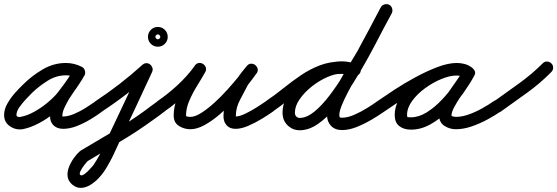

<svg xmlns="http://www.w3.org/2000/svg" viewBox="-37 -593 2708 933"><path d="M374 -227Q368 -216 356 -212.5Q344 -209 333 -214Q320 -221 309.5 -224Q299 -227 283 -227Q236 -227 193.5 -200Q151 -173 119 -142Q108 -131 90 -112Q72 -93 57.5 -72.5Q43 -52 43 -34Q43 -28 49 -26Q55 -24 60 -24Q61 -24 62 -25Q93 -30 128.5 -49.5Q164 -69 195.5 -95.5Q227 -122 245 -145Q266 -172 285 -198.5Q304 -225 320 -254Q327 -267 338.5 -269.5Q350 -272 360 -267Q370 -262 374.5 -251Q379 -240 373 -227Q367 -214 359 -202Q359 -202 359 -202.5Q359 -203 359 -203Q359 -203 359.5 -203.5Q360 -204 360 -204Q357 -199 354 -194.5Q351 -190 348 -185Q348 -185 348 -185Q348 -185 348 -185Q348 -185 348 -185.5Q348 -186 348 -186Q336 -167 323.5 -149.5Q311 -132 299 -113Q299 -113 299 -113Q299 -113 299 -113Q299 -113 299 -113Q299 -113 299 -113Q289 -96 277.5 -72.5Q266 -49 266 -29Q266 -25 265 -26Q264 -27 270 -27Q294 -27 323.5 -39.5Q353 -52 380.5 -69.5Q408 -87 428 -101Q438 -109 450 -107Q462 -105 469 -94Q477 -84 475 -72Q473 -60 462 -53Q437 -34 404 -14Q371 6 336.5 19.5Q302 33 270 33Q241 33 223.5 16.5Q206 0 206 -29Q206 -58 219.5 -89.5Q233 -121 249 -145Q249 -145 249 -145Q249 -145 249 -145Q249 -145 249 -145Q249 -145 249 -145Q260 -164 273 -182Q286 -200 298 -218Q298 -218 298 -218.5Q298 -219 298 -219Q298 -219 298 -219Q298 -219 298 -219Q301 -223 303.5 -226.5Q306 -230 308 -234Q308 -234 308.5 -234.5Q309 -235 309 -235Q309 -235 309 -235.5Q309 -236 309 -236Q314 -244 319 -253Q325 -266 337 -268.5Q349 -271 359 -265Q369 -260 374 -249Q379 -238 372 -226Q355 -194 335 -165.5Q315 -137 293 -109Q269 -79 232 -48Q195 -17 152.5 5.5Q110 28 72 35Q66 36 60 36Q30 36 6.5 17Q-17 -2 -17 -34Q-17 -62 -1 -90Q15 -118 36.5 -142Q58 -166 77 -184Q118 -225 171 -256Q224 -287 283 -287Q324 -287 361 -268Q372 -262 375.5 -250Q379 -238 374 -227Z M428 -102Q548 -181 655 -278Q664 -286 674.5 -286Q685 -286 692 -280Q700 -274 703.5 -264Q707 -254 702 -243Q666 -165 629.5 -87Q593 -9 556 69Q537 111 516.5 154.5Q496 198 471 237Q460 254 442 273Q424 292 402 305.5Q380 319 357 320Q334 321 313 303Q294 286 291.5 264Q289 242 298 219Q307 196 321.5 175.5Q336 155 351 142Q351 142 353 141Q355 139 355 139Q435 91 516 43.5Q597 -4 672 -59Q686 -70 700.5 -80.5Q715 -91 729 -101Q739 -109 751.5 -107Q764 -105 771 -95Q779 -85 777 -72.5Q775 -60 765 -53Q751 -42 736.5 -31.5Q722 -21 708 -11Q631 45 549.5 93.5Q468 142 387 191Q386 191 389 189Q391 188 391 188Q387 191 375 206Q363 221 355 236.5Q347 252 353 257Q358 262 368.5 256Q379 250 390 239Q401 228 410 217.5Q419 207 421 203Q445 167 464 125Q483 83 502 43Q539 -34 575.5 -112.5Q612 -191 648 -269Q653 -280 664.5 -278.5Q676 -277 685 -270Q695 -263 699.5 -252.5Q704 -242 695 -234Q585 -134 460 -52Q450 -45 438 -47.5Q426 -50 419 -61Q412 -71 414.5 -83Q417 -95 428 -102ZM718 -414Q718 -415 718.5 -411.5Q719 -408 722 -406Q724 -403 727.5 -402.5Q731 -402 730 -402Q729 -402 732.5 -402.5Q736 -403 738 -406Q741 -408 741.5 -411.5Q742 -415 742 -414Q742 -413 741.5 -416.5Q741 -420 738 -422Q736 -425 732.5 -425.5Q729 -426 730 -426Q731 -426 727.5 -425.5Q724 -425 722 -422Q719 -420 718.5 -416.5Q718 -413 718 -414ZM730 -462Q750 -462 764 -448Q778 -434 778 -414Q778 -394 764 -380Q750 -366 730 -366Q710 -366 696 -380Q682 -394 682 -414Q682 -434 696 -448Q710 -462 730 -462Z M729 -102Q780 -137 827 -180.5Q874 -224 910 -274Q918 -286 929.5 -287Q941 -288 950 -282Q959 -276 963 -265.5Q967 -255 960 -242Q943 -212 921 -176.5Q899 -141 883 -104Q867 -67 867 -32Q867 -27 876 -26Q885 -25 888 -25Q911 -25 941.5 -44.5Q972 -64 1005 -94Q1038 -124 1068.5 -158Q1099 -192 1123.5 -222Q1148 -252 1161 -270Q1169 -282 1181 -282.5Q1193 -283 1202 -276Q1211 -269 1214.5 -257.5Q1218 -246 1208 -234Q1198 -222 1187.5 -209Q1177 -196 1169 -182Q1169 -182 1169 -182Q1169 -182 1169 -182Q1169 -183 1169 -183Q1169 -183 1169 -183Q1151 -148 1130 -109Q1109 -70 1109 -30Q1109 -25 1110 -24Q1110 -24 1110 -24Q1110 -24 1109 -24Q1109 -24 1109 -24.5Q1109 -25 1109 -25Q1112 -19 1109 -20.5Q1106 -22 1104.5 -24.5Q1103 -27 1108 -27Q1127 -27 1156 -41Q1185 -55 1213 -73Q1241 -91 1257 -102Q1267 -109 1279 -106.5Q1291 -104 1299 -94Q1306 -84 1303.5 -72Q1301 -60 1291 -52Q1270 -37 1237.5 -17Q1205 3 1170.5 18Q1136 33 1108 33Q1072 33 1057 5Q1057 5 1057 4.5Q1057 4 1057 4Q1056 4 1056 4Q1056 4 1056 4Q1049 -11 1049 -30Q1049 -79 1071.5 -124Q1094 -169 1117 -211Q1117 -211 1117 -211Q1117 -211 1117 -212Q1117 -212 1117 -212Q1117 -212 1117 -212Q1126 -228 1138 -242.5Q1150 -257 1162 -272Q1171 -283 1182.5 -283.5Q1194 -284 1203 -277Q1212 -270 1215 -259Q1218 -248 1209 -236Q1192 -211 1164.5 -176.5Q1137 -142 1102.5 -105.5Q1068 -69 1030.5 -37Q993 -5 956.5 15Q920 35 888 35Q858 35 832.5 19Q807 3 807 -32Q807 -74 823.5 -115.5Q840 -157 864 -196.5Q888 -236 908 -272Q915 -284 927 -285Q939 -286 948 -280Q958 -273 962.5 -262Q967 -251 958 -240Q919 -185 868.5 -137.5Q818 -90 763 -52Q753 -45 740.5 -47.5Q728 -50 721 -60Q714 -70 716.5 -82.5Q719 -95 729 -102Z M1256 -102Q1299 -131 1340.5 -164.5Q1382 -198 1425.5 -227.5Q1469 -257 1517.5 -275.5Q1566 -294 1622 -294Q1641 -294 1659 -290.5Q1677 -287 1695 -282Q1707 -278 1712.5 -267Q1718 -256 1715 -244Q1711 -232 1700 -226.5Q1689 -221 1677 -224Q1664 -229 1650 -231.5Q1636 -234 1622 -234Q1572 -234 1528.5 -216Q1485 -198 1444.5 -169.5Q1404 -141 1366 -109.5Q1328 -78 1290 -52Q1280 -45 1267.5 -47.5Q1255 -50 1248 -60Q1241 -70 1243.5 -82.5Q1246 -95 1256 -102ZM1714 -243Q1710 -231 1698.5 -226Q1687 -221 1676 -225Q1662 -230 1649.5 -232.5Q1637 -235 1622 -235Q1591 -235 1552.5 -218Q1514 -201 1478.5 -173Q1443 -145 1419.5 -111.5Q1396 -78 1396 -45Q1396 -31 1406 -24Q1411 -20 1419 -20Q1453 -20 1490 -50Q1527 -80 1565 -130Q1603 -180 1639.5 -240Q1676 -300 1709 -360.5Q1742 -421 1769 -473Q1796 -525 1814 -558Q1820 -568 1832 -571.5Q1844 -575 1855 -569Q1865 -563 1868.5 -551Q1872 -539 1866 -528Q1845 -490 1816 -433.5Q1787 -377 1752 -313Q1717 -249 1677.5 -186.5Q1638 -124 1595.5 -73Q1553 -22 1508.5 9Q1464 40 1419 40Q1391 40 1370 24Q1336 -1 1336 -45Q1336 -92 1364 -136.5Q1392 -181 1436 -217Q1480 -253 1529 -274Q1578 -295 1622 -295Q1659 -295 1696 -281Q1708 -277 1713 -265.5Q1718 -254 1714 -243ZM1854 -570Q1865 -564 1868.5 -552Q1872 -540 1867 -529Q1840 -479 1813 -428.5Q1786 -378 1759 -328Q1759 -328 1759 -328Q1759 -328 1759 -327Q1759 -327 1759 -327Q1759 -327 1759 -327Q1748 -308 1729.5 -277.5Q1711 -247 1691 -212.5Q1671 -178 1653 -143.5Q1635 -109 1623.5 -80.5Q1612 -52 1612 -35Q1612 -26 1614 -23.5Q1616 -21 1625 -21Q1652 -21 1684 -35Q1716 -49 1746 -67.5Q1776 -86 1798 -102Q1808 -109 1820 -106.5Q1832 -104 1840 -94Q1847 -84 1844.5 -72Q1842 -60 1832 -52Q1805 -33 1769.5 -12Q1734 9 1696.5 24Q1659 39 1625 39Q1591 39 1571.5 18.5Q1552 -2 1552 -35Q1552 -66 1569 -108Q1586 -150 1612 -196.5Q1638 -243 1664 -285Q1690 -327 1707 -357Q1707 -357 1707 -357Q1707 -357 1707 -357Q1707 -356 1706.5 -356Q1706 -356 1706 -356Q1733 -406 1760 -456.5Q1787 -507 1813 -557Q1819 -568 1831 -571.5Q1843 -575 1854 -570Z M1798 -102Q1831 -125 1879 -156.5Q1927 -188 1981.5 -217.5Q2036 -247 2088.5 -267Q2141 -287 2183 -287Q2202 -287 2221 -282Q2240 -277 2255 -265Q2267 -257 2268 -245.5Q2269 -234 2263 -225Q2257 -216 2246 -212Q2235 -208 2223 -215Q2204 -226 2181 -226Q2150 -226 2109 -209.5Q2068 -193 2029.5 -165Q1991 -137 1966 -103Q1941 -69 1941 -34Q1941 -24 1945 -23.5Q1949 -23 1960 -23Q1998 -23 2036.5 -47Q2075 -71 2109.5 -107.5Q2144 -144 2171 -183Q2198 -222 2215 -252Q2222 -266 2234 -268Q2246 -270 2255 -264Q2265 -259 2270 -248Q2275 -237 2267 -224Q2258 -206 2240 -180.5Q2222 -155 2203 -126.5Q2184 -98 2170.5 -73Q2157 -48 2157 -32Q2157 -28 2166.5 -26.5Q2176 -25 2178 -25Q2208 -25 2241.5 -37Q2275 -49 2307 -67Q2339 -85 2363 -102Q2373 -109 2385 -106.5Q2397 -104 2405 -94Q2412 -84 2409.5 -72Q2407 -60 2397 -52Q2368 -32 2331 -12Q2294 8 2254.5 21.5Q2215 35 2178 35Q2148 35 2122.5 18.5Q2097 2 2097 -32Q2097 -59 2110 -87.5Q2123 -116 2142.5 -145Q2162 -174 2181.5 -201Q2201 -228 2215 -252Q2222 -266 2234 -268Q2246 -270 2255 -264Q2265 -259 2270 -248Q2275 -237 2267 -224Q2246 -185 2214 -140Q2182 -95 2141 -54.5Q2100 -14 2054 11.5Q2008 37 1960 37Q1925 37 1903 19.5Q1881 2 1881 -34Q1881 -72 1900.5 -108.5Q1920 -145 1952.5 -177Q1985 -209 2024.5 -233.5Q2064 -258 2105 -272Q2146 -286 2181 -286Q2220 -286 2253 -267Q2265 -260 2266 -248Q2267 -236 2261 -226Q2255 -217 2243.5 -212.5Q2232 -208 2221 -217Q2212 -222 2202 -224.5Q2192 -227 2183 -227Q2156 -227 2119.5 -214Q2083 -201 2042 -180Q2001 -159 1961 -135.5Q1921 -112 1887.5 -89.5Q1854 -67 1832 -52Q1822 -45 1810 -47.5Q1798 -50 1790 -60Q1783 -70 1785.5 -82Q1788 -94 1798 -102Z M2363 -100Q2423 -143 2485 -187.5Q2547 -232 2600 -285Q2608 -294 2620.5 -294Q2633 -294 2642 -285Q2651 -277 2651 -264.5Q2651 -252 2642 -243Q2588 -188 2524 -142Q2460 -96 2397 -51Q2387 -44 2375 -46Q2363 -48 2356 -58Q2348 -68 2350 -80.5Q2352 -93 2363 -100Z"/></svg>

Font: FRB American Cursive Guidelines Arrows
Style: Bold Italic
Weight: 700
Italic angle: -25°
Version: Version 2.0;Modular Font Editor K font №1